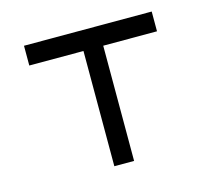

<svg xmlns="http://www.w3.org/2000/svg" viewBox="-79 -594 758 687"><g transform="rotate(-15 300.0 -250.0)"><path d="M536.6 -500V-426.8H337.4V0H264.2V-426.8H63.5V-500Z"/></g></svg>

Font: Anka/Coder
Style: Regular
Weight: 400
Monospace: yes
Version: Version 001.100